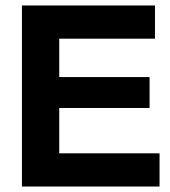

<svg xmlns="http://www.w3.org/2000/svg" viewBox="-20 -680 619 700"><path d="M545 -539H196V-399H525.3V-286.3H196V-121H561.7V0H60V-660H545Z"/></svg>

Font: Nata Sans
Style: Regular
Weight: 400
Designer: Daniel Uzquiano Cruz
Version: Version 1.001